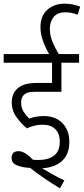

<svg xmlns="http://www.w3.org/2000/svg" viewBox="-20 -916 456 1044"><path d="M212 -238Q168 -238 126 -218Q96 -243 70 -278.5Q44 -314 44 -360Q44 -404 71 -431Q87 -447 112 -456Q137 -465 185 -465H263V-575H0V-622H410V-575H314V-417H176Q147 -417 132 -412.5Q117 -408 108 -398Q95 -385 95 -357Q95 -329 109 -307.5Q123 -286 139 -271Q176 -285 218 -285Q282 -285 319.5 -246.5Q357 -208 357 -144Q357 -78 318 -41.5Q279 -5 209 -1Q235 15 266.5 32.5Q298 50 330 65L306 108Q216 54 144 -3Q102 -5 72.5 -17Q43 -29 43 -57Q43 -94 81 -94Q97 -94 116.5 -83Q136 -72 158 -48Q173 -46 187 -46Q243 -46 274 -70Q305 -94 305 -145Q305 -191 280 -214.5Q255 -238 212 -238ZM251 -615Q227 -656 213.5 -693.5Q200 -731 200 -768Q200 -830 237.5 -863Q275 -896 331 -896Q357 -896 377.5 -891.5Q398 -887 416 -880L402 -836Q387 -842 371 -845.5Q355 -849 336 -849Q292 -849 271.5 -823Q251 -797 251 -760Q251 -724 264.5 -690.5Q278 -657 304 -615Z"/></svg>

Font: Noto Sans Condensed Light
Style: Regular
Weight: 300
Width: 3
Designer: Monotype Design Team
Foundry: Monotype Imaging Inc.
Version: Version 2.013; ttfautohint (v1.8.4.7-5d5b)